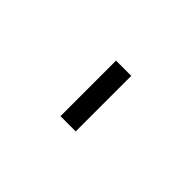

<svg xmlns="http://www.w3.org/2000/svg" viewBox="-38 -940 677 677"><g transform="rotate(45 300.0 -601.5)"><path d="M262 -463V-740H338V-463Z"/></g></svg>

Font: iA Writer Quattro V
Style: Regular
Weight: 400
Designer: Mike Abbink, Paul van der Laan, Pieter van Rosmalen, Oliver Reichenstein
Foundry: Information Architects Inc.
Version: Version 2.000